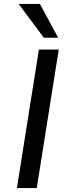

<svg xmlns="http://www.w3.org/2000/svg" viewBox="-20 -957 353 977"><path d="M66 0 178 -705H279L167 0ZM203 -765 75 -937H183L276 -765Z"/></svg>

Font: Nunito Sans 7pt Medium
Style: Italic
Weight: 500
Italic angle: -9°
Designer: Vernon Adams
Foundry: Vernon Adams
Version: Version 3.101;gftools[0.9.27]